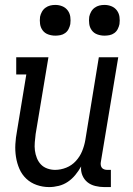

<svg xmlns="http://www.w3.org/2000/svg" viewBox="-20 -753 540 781"><path d="M180 8Q154 8 129.5 -0.5Q105 -9 87 -26Q69 -43 59 -66Q49 -89 45 -114.5Q41 -140 42.5 -166.5Q44 -193 49 -219L87 -450H46V-520H177L125 -208Q123 -191 121.5 -174Q120 -157 122 -141Q124 -125 130 -110Q136 -95 146.5 -84Q157 -73 172.5 -67.5Q188 -62 204 -62Q227 -62 249.5 -71Q272 -80 288.5 -98Q305 -116 314 -138Q323 -160 327 -183L382 -520H461L390 -93Q389 -87 390 -81Q391 -75 394.5 -70.5Q398 -66 404 -64Q410 -62 416 -62H431V8H404Q386 8 367.5 3.5Q349 -1 335.5 -12Q322 -23 315 -40Q308 -57 310 -76Q300 -58 286.5 -41.5Q273 -25 256 -13.5Q239 -2 219 3Q199 8 180 8ZM405 -608Q390 -608 376 -613Q362 -618 353.5 -629.5Q345 -641 343 -655.5Q341 -670 343 -685Q345 -695 350.5 -705Q356 -715 365 -721.5Q374 -728 384 -730.5Q394 -733 405 -733Q420 -733 433.5 -727.5Q447 -722 455.5 -710.5Q464 -699 466 -684.5Q468 -670 466 -655Q464 -645 459 -635Q454 -625 445 -618.5Q436 -612 425.5 -610Q415 -608 405 -608ZM205 -608Q190 -608 176 -613Q162 -618 153.5 -629.5Q145 -641 143 -655.5Q141 -670 143 -685Q145 -695 150.5 -705Q156 -715 165 -721.5Q174 -728 184 -730.5Q194 -733 205 -733Q220 -733 233.5 -727.5Q247 -722 255.5 -710.5Q264 -699 266 -684.5Q268 -670 266 -655Q264 -645 259 -635Q254 -625 245 -618.5Q236 -612 225.5 -610Q215 -608 205 -608Z"/></svg>

Font: Iosevka Gothic
Style: Italic
Weight: 400
Italic angle: -9°
Monospace: yes
Designer: Belleve Invis
Foundry: Belleve Invis
Version: Version 15.5.1; ttfautohint (v1.8.4)